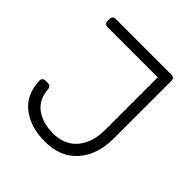

<svg xmlns="http://www.w3.org/2000/svg" viewBox="-189 -843 996 996"><g transform="rotate(45 309.0 -345.0)"><path d="M288 10Q184 10 116.5 -41.5Q49 -93 45 -194Q45 -204 50.5 -210Q56 -216 66 -216H86Q96 -216 101.5 -210Q107 -204 108 -195Q114 -121 163.5 -85.5Q213 -50 288 -50Q374 -50 420.5 -106.5Q467 -163 467 -256V-640H98Q88 -640 82 -646Q76 -652 76 -662V-678Q76 -688 82 -694Q88 -700 98 -700H507Q518 -700 524 -694Q530 -688 530 -677V-255Q530 -135 466.5 -62.5Q403 10 288 10Z"/></g></svg>

Font: Rubik AZ
Style: Regular
Weight: 300
Designer: Hubert and Fischer
Foundry: Hubert & Fischer
Version: Version 2.000